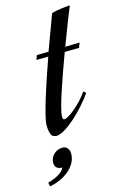

<svg xmlns="http://www.w3.org/2000/svg" viewBox="-214 -601 540 872"><g transform="rotate(-15 56.0 -165.5)"><path d="M207 -547.9Q201.2 -534.2 193.6 -515.1Q186 -496.1 177.2 -473.6Q168.5 -451.2 158.9 -425.8Q149.4 -400.4 139.2 -374L207 -376L198.2 -353L130.9 -352.1Q114.3 -307.6 98.6 -263.4Q83 -219.2 70.6 -181.2Q58.1 -143.1 50.5 -114.3Q43 -85.4 43 -71.8Q43 -63.5 44.9 -60.3Q46.9 -57.1 53.2 -57.1Q57.1 -57.1 69.6 -64.2Q82 -71.3 98.4 -84.5Q114.7 -97.7 132.6 -116.2Q150.4 -134.8 166 -157.2L176.8 -147Q159.7 -122.1 135.5 -95Q111.3 -67.9 85.9 -45.2Q60.5 -22.5 36.4 -7.8Q12.2 6.8 -4.9 6.8Q-7.3 6.8 -14.2 4.6Q-21 2.4 -24.9 -2Q-27.8 -5.9 -31.5 -18.6Q-35.2 -31.2 -35.2 -51.8Q-35.2 -65.9 -27.6 -97.2Q-20 -128.4 -7.6 -169.4Q4.9 -210.4 20.8 -257.6Q36.6 -304.7 53.2 -351.1L-2.9 -350.1L4.9 -371.1L60.1 -372.1L121.1 -537.1Q130.4 -540.5 144.5 -543Q158.7 -545.4 172.4 -547.4Q188.5 -549.3 205.1 -550.8Q205.1 -549.8 206.1 -549.3Q207 -548.8 207 -547.9ZM8.8 64.9Q22 64.9 30.8 75Q39.6 85 39.6 102.1Q39.6 124 28.8 143.6Q18.1 163.1 0.2 178.5Q-17.6 193.8 -41.3 204.6Q-64.9 215.3 -91.3 220.2L-95.2 202.1Q-62 192.9 -41.7 179.9Q-21.5 167 -15.6 151.9Q-29.8 152.8 -40 145.3Q-50.3 137.7 -50.3 121.1Q-50.3 109.4 -45.7 99.1Q-41 88.9 -33 81.3Q-24.9 73.7 -14.2 69.3Q-3.4 64.9 8.8 64.9Z"/></g></svg>

Font: Romanesco
Style: Regular
Weight: 400
Designer: Astigmatic (AOETI)
Foundry: Astigmatic (AOETI)
Version: Version 1.000